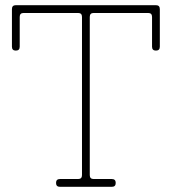

<svg xmlns="http://www.w3.org/2000/svg" viewBox="-20 -720 658 740"><path d="M26 -540V-685Q26 -700 41 -700H581Q596 -700 596 -685V-540Q596 -525 581 -525Q566 -525 566 -540V-655Q566 -670 551 -670H341Q326 -670 326 -655V-45Q326 -30 341 -30H411Q426 -30 426 -15Q426 0 411 0H211Q196 0 196 -15Q196 -30 211 -30H281Q296 -30 296 -45V-655Q296 -670 281 -670H71Q56 -670 56 -655V-540Q56 -525 41 -525Q26 -525 26 -540Z"/></svg>

Font: ClassicType
Style: Regular
Weight: 400
Version: Version 1.004